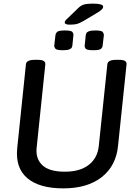

<svg xmlns="http://www.w3.org/2000/svg" viewBox="-20 -1032 752 1059"><path d="M365 -896Q337 -896 337 -908Q337 -913 341 -918.5Q345 -924 351 -929L411 -987Q426 -1002 443 -1007Q460 -1012 492 -1012Q519 -1012 534 -1008Q549 -1004 549 -995Q549 -987 540 -978.5Q531 -970 507 -956L440 -916Q419 -904 405 -900Q391 -896 365 -896ZM494 -755Q458 -755 452 -764Q446 -773 447 -779L453 -839Q454 -842 456 -848Q458 -854 469 -859Q480 -864 505 -864Q541 -864 547 -855Q553 -846 553 -839L546 -779Q546 -773 538.5 -764Q531 -755 494 -755ZM327 -755Q291 -755 285 -764Q279 -773 279 -779L286 -839Q286 -845 293.5 -854.5Q301 -864 338 -864Q374 -864 380 -855Q386 -846 385 -839L379 -779Q378 -776 376 -770.5Q374 -765 363.5 -760Q353 -755 327 -755ZM329 7Q197 7 130.5 -49.5Q64 -106 75 -215L123 -677Q125 -702 172 -702H187Q212 -702 221.5 -695.5Q231 -689 230 -677L182 -216Q176 -157 213.5 -121Q251 -85 338 -85Q421 -85 469.5 -122.5Q518 -160 525 -228L572 -677Q574 -702 621 -702H636Q661 -702 670 -695.5Q679 -689 678 -677L631 -227Q620 -117 541 -55Q462 7 329 7Z"/></svg>

Font: Asap Medium
Style: Italic
Weight: 500
Italic angle: -6°
Designer: Pablo Cosgaya
Foundry: Omnibus-Type
Version: Version 3.001; ttfautohint (v1.8.3)